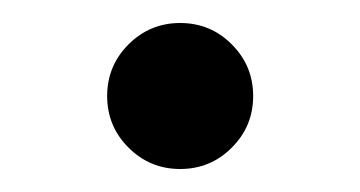

<svg xmlns="http://www.w3.org/2000/svg" viewBox="-20 -147 313 167"><path d="M91.8 -18.6Q73.2 -37.1 73.2 -63.5Q73.2 -89.8 91.8 -108.4Q110.4 -127 136.7 -127Q163.1 -127 181.6 -108.4Q200.2 -89.8 200.2 -63.5Q200.2 -37.1 181.6 -18.6Q163.1 0 136.7 0Q110.4 0 91.8 -18.6Z"/></svg>

Font: Samim FD
Style: FD
Weight: 400
Foundry: DejaVu fonts team - Redesigned by Saber Rastikerdar
Version: Version 4.00 December 17, 2020